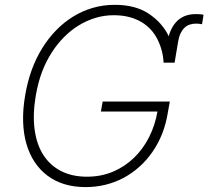

<svg xmlns="http://www.w3.org/2000/svg" viewBox="-20 -757 854 787"><path d="M82.7 -363.6Q101.2 -476.6 153.8 -560.7Q178.6 -600.5 210.2 -633Q241.8 -665.5 279.3 -688.7Q316.8 -712 359.7 -724.6Q402.7 -737.2 450.6 -737.2Q535.9 -737.2 590.6 -700.3Q645.6 -663 671.5 -608.7Q697.8 -699.2 782.7 -699.2Q790.8 -699.2 799.2 -698.7Q807.5 -698.2 814.3 -696.4L808.2 -657.7Q801.5 -659.1 795.5 -659.6Q789.4 -660.2 784.1 -660.2Q770.2 -660.2 758.3 -656.4Q746.4 -652.7 736.9 -643.8Q727.3 -634.9 720.3 -620.7Q713.4 -606.5 709.9 -585.2L696 -502.1V-500H650.6Q648.1 -550.1 626.1 -594.5Q615.1 -616.8 598.5 -635.1Q582 -653.4 559.7 -666.7Q537.3 -680 509.1 -687.3Q480.8 -694.6 446 -694.6Q406.2 -694.6 369.7 -683.2Q333.1 -671.9 301 -651.8Q268.8 -631.7 241.8 -604.2Q214.8 -576.7 193.5 -544Q169 -506.4 152.3 -462.4Q135.7 -418.3 126.4 -363.6Q113.6 -286.9 122 -225.7Q130.3 -164.4 157.8 -121.6Q185.4 -78.8 230.5 -55.8Q275.6 -32.7 336.3 -32.7Q394.5 -32.7 443.4 -53.4Q492.2 -74.2 529.5 -110.4Q566.8 -146.7 591.3 -195.3Q615.8 -244 625.4 -299.7H393.5L400.9 -340.9H676.1L668.7 -299.7Q660.9 -250.4 645.1 -210Q629.3 -169.7 604.8 -134.2Q580.6 -99.4 550.4 -72.6Q520.2 -45.8 485.3 -27.3Q450.3 -8.9 411.4 0.5Q372.5 9.9 331 9.9Q237.6 9.9 175.1 -36.6Q144.2 -59.7 122.3 -92.5Q100.5 -125.4 88.4 -166.9Q76.3 -208.5 74.8 -257.8Q73.2 -307.2 82.7 -363.6Z"/></svg>

Font: Inter P Extra Light
Style: Italic
Weight: 200
Italic angle: 9.39999°
Designer: Rasmus Andersson
Foundry: rsms
Version: Version 3.018;git-588b23468